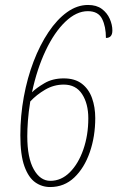

<svg xmlns="http://www.w3.org/2000/svg" viewBox="-20 -744 473 774"><path d="M182 10Q149 10 122 -9Q95 -28 78.5 -73.5Q62 -119 62 -199Q62 -277 76 -353.5Q90 -430 115.5 -496.5Q141 -563 175.5 -614.5Q210 -666 250.5 -695Q291 -724 335 -724Q369 -724 390.5 -708Q412 -692 422.5 -668Q433 -644 433 -621Q433 -591 407 -591Q407 -637 391.5 -668Q376 -699 334 -699Q288 -699 243.5 -656.5Q199 -614 164 -540Q129 -466 109 -372Q126 -389 159 -408.5Q192 -428 237 -428Q282 -428 310 -406.5Q338 -385 351 -348.5Q364 -312 364 -268Q364 -194 342 -130.5Q320 -67 279.5 -28.5Q239 10 182 10ZM183 -15Q227 -15 261.5 -49.5Q296 -84 316 -141.5Q336 -199 336 -267Q336 -326 311 -364.5Q286 -403 237 -403Q197 -403 162 -382.5Q127 -362 102 -335Q95 -292 92.5 -257Q90 -222 90 -195Q90 -108 116 -61.5Q142 -15 183 -15Z"/></svg>

Font: Noto Serif Tamil ExtraCondensed Thin
Style: Italic
Weight: 100
Width: 2
Italic angle: -12°
Designer: Indian Type Foundry, Tom Grace, and the Monotype Design Team
Foundry: Monotype Imaging Inc.
Version: Version 2.003; ttfautohint (v1.8.4.7-5d5b)